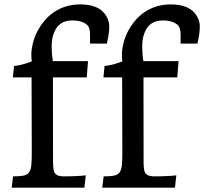

<svg xmlns="http://www.w3.org/2000/svg" viewBox="-20 -862 938 882"><path d="M223.1 -506.3 223.6 -120.1Q223.6 -75.7 232.4 -65.9Q241.2 -56.2 252.2 -54Q263.2 -51.8 273.4 -51.8Q283.7 -51.8 294.4 -52Q305.2 -52.2 319.3 -52.7Q352.1 -53.7 374 -56.6L367.7 0H33.7L40 -51.8Q70.8 -51.8 87.9 -55.2Q105 -58.6 113.5 -70.3Q122.1 -82 124 -104.2Q126 -126.5 126 -163.6L125 -506.3H39.1L44.4 -559.1Q66.4 -560.5 93.3 -568.8Q120.1 -577.1 126 -580.1Q124 -593.8 124 -613.8Q124 -633.8 130.6 -661.4Q137.2 -689 150.1 -714.8Q163.1 -740.7 181.9 -763.9Q200.7 -787.1 225.6 -804.7Q279.3 -841.8 348.1 -841.8Q436.5 -841.8 467.8 -789.1Q481.9 -765.6 481.9 -740.7Q481.9 -710.4 472.7 -670.4L471.2 -661.6H393.6V-703.6Q393.6 -734.9 380.9 -746.6Q358.4 -768.1 311.5 -768.1Q246.6 -768.1 225.6 -705.1Q217.3 -681.6 217.3 -647.9Q217.3 -614.3 222.7 -581.1H384.3L378.4 -506.3ZM639.2 -506.3 639.6 -120.1Q639.6 -75.7 648.4 -65.9Q657.2 -56.2 668.2 -54Q679.2 -51.8 689.5 -51.8Q699.7 -51.8 710.4 -52Q721.2 -52.2 735.4 -52.7Q768.1 -53.7 790 -56.6L783.7 0H449.7L456.1 -51.8Q486.8 -51.8 503.9 -55.2Q521 -58.6 529.5 -70.3Q538.1 -82 540 -104.2Q542 -126.5 542 -163.6L541 -506.3H455.1L460.4 -559.1Q482.4 -560.5 509.3 -568.8Q536.1 -577.1 542 -580.1Q540 -593.8 540 -613.8Q540 -633.8 546.6 -661.4Q553.2 -689 566.2 -714.8Q579.1 -740.7 597.9 -763.9Q616.7 -787.1 641.6 -804.7Q695.3 -841.8 764.2 -841.8Q852.5 -841.8 883.8 -789.1Q897.9 -765.6 897.9 -740.7Q897.9 -710.4 888.7 -670.4L887.2 -661.6H809.6V-703.6Q809.6 -734.9 796.9 -746.6Q774.4 -768.1 727.5 -768.1Q662.6 -768.1 641.6 -705.1Q633.3 -681.6 633.3 -647.9Q633.3 -614.3 638.7 -581.1H800.3L794.4 -506.3Z"/></svg>

Font: HeadlandOne
Style: Regular
Weight: 400
Designer: Gary Lonergan
Foundry: Sorkin Type Co.
Version: Version 1.002